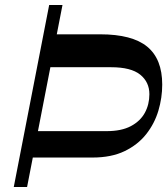

<svg xmlns="http://www.w3.org/2000/svg" viewBox="-20 -750 675 770"><path d="M93.6 -118.2 113.6 -224.1H408.1Q466.9 -224.1 504.7 -244.1Q542.4 -264 560.8 -297.5Q579.1 -331.1 579.1 -372.2Q579.1 -420.8 542.3 -450.6Q505.4 -480.4 425.6 -480.4H155.7L181.8 -612.4H381.4Q510.1 -612.4 570.3 -562.9Q630.6 -513.4 630.6 -410.9Q630.6 -357.9 615.2 -306.1Q599.8 -254.4 566.3 -211.9Q532.7 -169.4 479.6 -143.8Q426.4 -118.2 351.3 -118.2ZM35.2 0 177.2 -730H230.6L88.6 0Z"/></svg>

Font: Savate ExtraLight
Style: Italic
Weight: 200
Italic angle: -11°
Designer: Max Esnée
Foundry: Plomb Type
Version: Version 2.000